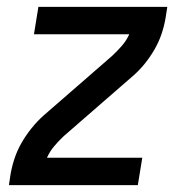

<svg xmlns="http://www.w3.org/2000/svg" viewBox="-20 -540 540 560"><path d="M6 0 11 -33Q15 -56 23 -79.5Q31 -103 43.5 -124.5Q56 -146 72 -166Q88 -186 107 -203L307 -377Q322 -391 335.5 -406.5Q349 -422 357 -440H79L92 -520H468L463 -488Q459 -464 451 -440.5Q443 -417 430.5 -395.5Q418 -374 402 -354Q386 -334 366 -317L166 -143Q151 -129 138 -113.5Q125 -98 117 -80H395L382 0Z"/></svg>

Font: Iosevka Term Curly Medium
Style: Italic
Weight: 500
Italic angle: -9°
Designer: Belleve Invis
Foundry: Belleve Invis
Version: Version 32.3.0